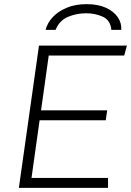

<svg xmlns="http://www.w3.org/2000/svg" viewBox="-20 -906 632 926"><path d="M71 0 168 -686H592L579 -638H215L178 -374H497L490 -326H171L132 -48H501V0ZM200 -762Q208 -795 234 -823Q260 -851 301.5 -868.5Q343 -886 398 -886Q453 -886 491 -868.5Q529 -851 548 -823Q567 -795 565 -762H517Q513 -808 476.5 -825Q440 -842 395 -842Q350 -842 308.5 -825Q267 -808 248 -762Z"/></svg>

Font: Chivo Medium Thin
Style: Italic
Weight: 250
Italic angle: -8.05°
Version: Version 2.002